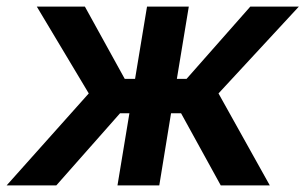

<svg xmlns="http://www.w3.org/2000/svg" viewBox="-43 -561 924 581"><path d="M-22.9 0 225.6 -278.3 68.4 -541H213.9L334.5 -322.3H365.7L401.9 -541H528.3L492.2 -322.3H521.5L714.4 -541H861.3L618.2 -278.3L773.4 0H625L504.9 -218.3H474.6L439 0H312.5L348.6 -218.3H320.3L127.4 0Z"/></svg>

Font: Inter 17pt SemiBold
Style: Italic
Weight: 600
Italic angle: -9.3988°
Version: Version 4.001;git-66647c0bb